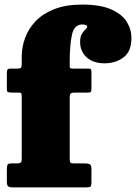

<svg xmlns="http://www.w3.org/2000/svg" viewBox="-20 -820 595 840"><path d="M285 -393.5V-124Q285 -111.5 288.8 -108.2Q292.5 -105 305.5 -105H351.5Q366 -105 373 -101.2Q380 -97.5 380 -81.5V-23Q380 -7 375.5 -3.5Q371 0 354.5 0H38.5Q23 0 16.5 -4.2Q10 -8.5 10 -25.5V-77.5Q10 -93 12.8 -99Q15.5 -105 29 -105H53Q64.5 -105 69.8 -108Q75 -111 75 -126V-398Q75 -408 73 -411.5Q71 -415 61.5 -415H30.5Q19 -415 14.5 -417.2Q10 -419.5 10 -431V-500Q10 -511.5 13 -515.8Q16 -520 28.5 -520H55.5Q68 -520 71.5 -523.5Q75 -527 75 -539V-572Q75 -613.5 89.8 -654Q104.5 -694.5 136 -727.5Q167.5 -760.5 218 -780.2Q268.5 -800 339.5 -800Q417.5 -800 465 -779.5Q512.5 -759 533.8 -725.8Q555 -692.5 555 -654Q555 -594 519.8 -568.5Q484.5 -543 438 -543Q388 -543 359.2 -569Q330.5 -595 330.5 -636Q330.5 -659.5 338.2 -672Q346 -684.5 353.8 -691Q361.5 -697.5 361.5 -703Q361.5 -708.5 354.5 -710.8Q347.5 -713 340 -713Q304.5 -713 294.8 -668Q285 -623 285 -550V-531.5Q285 -523.5 287.5 -521.8Q290 -520 297.5 -520H363Q375.5 -520 377.8 -517Q380 -514 380 -502V-433.5Q380 -421 377.5 -418Q375 -415 362.5 -415H308.5Q294.5 -415 289.8 -411.2Q285 -407.5 285 -393.5Z"/></svg>

Font: Besley* Narrow Fatface
Style: Regular
Weight: 900
Width: 4
Designer: Owen Earl
Foundry: indestructible type*
Version: Version 3.000; ttfautohint (v1.8.3)